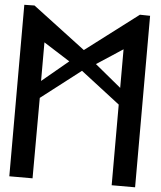

<svg xmlns="http://www.w3.org/2000/svg" viewBox="-59 -955 834 996"><g transform="rotate(5 357.5 -457.0)"><path d="M148 -517V-718L285 -631ZM424 -629 560 -718V-517ZM682 -10V-903L629 -904L355 -696L80 -904L27 -903V-10H148L149 -429L355 -588L560 -430V-10Z"/></g></svg>

Font: Ny Stormning
Style: Fi
Weight: 300
Designer: Robert Jablonski, Mew Too
Foundry: Cannot Into Space Fonts
Version: Version 0.90